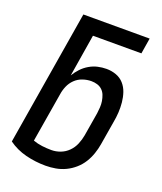

<svg xmlns="http://www.w3.org/2000/svg" viewBox="-138 -824 775 920"><g transform="rotate(20 250.0 -363.5)"><path d="M204 8Q152 8 102.5 -4.5Q53 -17 13 -46L127 -735H465L452 -655H205L170 -440Q182 -460 198 -477Q214 -494 234.5 -506Q255 -518 277 -523Q299 -528 321 -528Q347 -528 370.5 -519.5Q394 -511 410 -493Q426 -475 434 -451.5Q442 -428 444.5 -402.5Q447 -377 445.5 -351Q444 -325 439 -299L419 -179Q415 -155 406.5 -130Q398 -105 384 -82.5Q370 -60 349.5 -42Q329 -24 305 -12.5Q281 -1 255 3.5Q229 8 204 8ZM205 -72Q228 -72 250.5 -80.5Q273 -89 290.5 -106.5Q308 -124 317.5 -147Q327 -170 331 -193L351 -313Q353 -328 354 -344Q355 -360 352.5 -375.5Q350 -391 344.5 -405Q339 -419 328.5 -429Q318 -439 303.5 -443.5Q289 -448 273 -448Q251 -448 229 -440.5Q207 -433 190.5 -417Q174 -401 165 -380Q156 -359 153 -338L111 -86Q133 -78 157 -75Q181 -72 205 -72Z"/></g></svg>

Font: Iosevka SS18 Medium
Style: Italic
Weight: 500
Italic angle: -9°
Monospace: yes
Designer: Belleve Invis
Foundry: Belleve Invis
Version: Version 25.1.1; ttfautohint (v1.8.4)